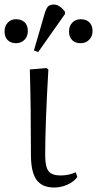

<svg xmlns="http://www.w3.org/2000/svg" viewBox="-65 -815 429 849"><path d="M104 -585 85 -591.8 131.8 -752.9Q138.7 -776.9 147 -785.9Q155.3 -794.9 172.9 -794.9Q198.7 -794.9 222.2 -763.2V-752.9ZM5.9 -624Q-17.6 -624 -31.2 -637.9Q-44.9 -651.9 -44.9 -675.8Q-44.9 -699.7 -30.8 -714.8Q-16.6 -730 5.9 -730Q30.3 -730 44.2 -716.1Q58.1 -702.1 58.1 -678.2Q58.1 -654.3 43.5 -639.2Q28.8 -624 5.9 -624ZM292 -730Q316.4 -730 330.3 -716.1Q344.2 -702.1 344.2 -678.2Q344.2 -654.3 329.3 -639.2Q314.5 -624 291 -624Q267.6 -624 253.9 -637.9Q240.2 -651.9 240.2 -675.8Q240.2 -699.7 254.6 -714.8Q269 -730 292 -730ZM174.8 14.2Q121.1 14.2 96.4 -20Q71.8 -54.2 71.8 -129.9Q71.8 -342.8 66.9 -507.8L140.1 -514.2L148.9 -507.8Q134.8 -263.7 134.8 -128.9Q134.8 -77.6 149.7 -58.3Q164.6 -39.1 203.1 -39.1Q238.3 -39.1 270 -53.2L276.9 -32.2Q261.2 -11.2 233.2 1.5Q205.1 14.2 174.8 14.2Z"/></svg>

Font: Literata Light
Style: Regular
Weight: 300
Designer: Latin by Veronika Burian and Jose Scaglione. Greek by Irene Vlachou. Cyrillic by Vera Evstafieva.
Foundry: TypeTogether
Version: Version 3.021